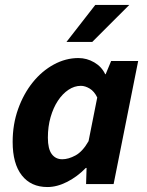

<svg xmlns="http://www.w3.org/2000/svg" viewBox="-20 -742 592 774"><path d="M31 -170Q31 -241 53 -302.5Q75 -364 112 -410Q149 -456 197 -482Q245 -508 296 -508Q330 -508 360 -490.5Q390 -473 404 -443H406L428 -496H537L438 0H327L329 -65H326Q292 -30 251 -9Q210 12 171 12Q105 12 68 -35Q31 -82 31 -170ZM231 -100Q256 -100 284.5 -115.5Q313 -131 337 -173L372 -349Q360 -374 341.5 -385Q323 -396 306 -396Q280 -396 256 -380Q232 -364 213.5 -336Q195 -308 184 -270Q173 -232 173 -187Q173 -142 188.5 -121Q204 -100 231 -100ZM364 -722H501L352 -573H248Z"/></svg>

Font: mr_Source Sans Pro
Style: Bold Italic
Weight: 700
Italic angle: -11°
Designer: Paul D. Hunt
Foundry: Adobe Systems Incorporated
Version: Version 1.036;July 10, 2024;FontCreator 11.5.0.2430 64-bit